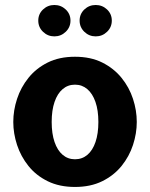

<svg xmlns="http://www.w3.org/2000/svg" viewBox="-20 -739 601 769"><path d="M280.3 -399.9Q308.6 -399.9 329.6 -382.1Q350.6 -364.3 362.3 -330.8Q374 -297.4 374 -250.5Q374 -203.6 362.5 -170.2Q351.1 -136.7 330.1 -118.9Q309.1 -101.1 280.3 -101.1Q252 -101.1 231 -118.9Q210 -136.7 198.5 -170.2Q187 -203.6 187 -250.5Q187 -297.4 198.5 -330.8Q210 -364.3 231 -382.1Q252 -399.9 280.3 -399.9ZM280.3 -511.7Q217.3 -511.7 170.9 -488.5Q124.5 -465.3 94 -427.2Q63.5 -389.2 48.3 -343Q33.2 -296.9 33.2 -250.5Q33.2 -204.6 48.3 -158.4Q63.5 -112.3 94 -74.2Q124.5 -36.1 171.1 -13.2Q217.8 9.8 280.3 9.8Q342.8 9.8 389.4 -13.2Q436 -36.1 466.8 -74.2Q497.6 -112.3 512.7 -158.4Q527.8 -204.6 527.8 -250.5Q527.8 -296.9 512.7 -343Q497.6 -389.2 466.8 -427.2Q436 -465.3 389.6 -488.5Q343.3 -511.7 280.3 -511.7ZM298.9 -656.5Q298.9 -630 317.8 -611.7Q336.8 -593.3 363.3 -593.3Q389.8 -593.3 408.8 -611.7Q427.8 -630 427.8 -656.5Q427.8 -683 408.8 -701Q389.8 -719 363.3 -719Q336.8 -719 317.8 -701Q298.9 -683 298.9 -656.5ZM133.3 -656.5Q133.3 -630 152.3 -611.7Q171.3 -593.3 197.8 -593.3Q224.3 -593.3 243.3 -611.7Q262.3 -630 262.3 -656.5Q262.3 -683 243.3 -701Q224.3 -719 197.8 -719Q171.3 -719 152.3 -701Q133.3 -683 133.3 -656.5Z"/></svg>

Font: Estedad-VF-FD Black
Style: Regular
Weight: 900
Designer: Amin Abedi
Version: Version 4.000